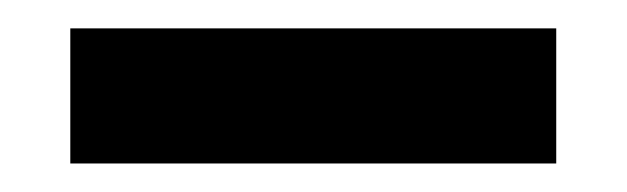

<svg xmlns="http://www.w3.org/2000/svg" viewBox="-20 -711 444 136"><path d="M29.8 -595.2H374V-690.9H29.8Z"/></svg>

Font: Doppio One
Style: Regular
Weight: 400
Designer: Szymon Celej
Foundry: Sorkin Type Co
Version: Version 1.002